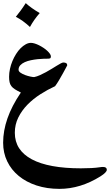

<svg xmlns="http://www.w3.org/2000/svg" viewBox="-20 -729 703 1227"><path d="M233.9 -645.5Q196.8 -603.5 171.4 -556.6Q148.4 -578.1 126 -594.2Q103.5 -610.4 81.1 -621.6Q95.2 -638.7 111.3 -660.4Q127.4 -682.1 144.5 -709Q179.7 -676.8 233.9 -645.5ZM0 183.1Q0 106.9 27.6 27.6Q55.2 -51.8 113.3 -137.7Q90.3 -148.9 75.7 -158.2Q61 -167.5 52.7 -178.5Q44.4 -189.5 41.3 -203.6Q38.1 -217.8 38.1 -238.3Q38.1 -263.2 43.7 -288.8Q49.3 -314.5 59.3 -338.6Q69.3 -362.8 82.8 -384Q96.2 -405.3 111.8 -420.9Q127.4 -436.5 144.3 -445.8Q161.1 -455.1 177.7 -455.1Q188.5 -455.1 201.9 -450.9Q215.3 -446.8 229.5 -439.7Q243.7 -432.6 257.3 -423.6Q271 -414.6 281.5 -404.8Q292 -395 298.6 -385.7Q305.2 -376.5 305.2 -368.7Q305.2 -358.9 300.3 -356.4Q295.4 -354 287.1 -354Q276.9 -354 259 -353.5Q241.2 -353 220.2 -350.8Q199.2 -348.6 177.7 -344.2Q156.2 -339.8 138.7 -332Q121.1 -324.2 109.9 -312.3Q98.6 -300.3 98.6 -283.2Q98.6 -272.9 111.3 -264.2Q124 -255.4 140.9 -249.3Q157.7 -243.2 174.1 -239.7Q190.4 -236.3 198.2 -236.3Q216.3 -240.2 235.4 -248.8Q254.4 -257.3 273.2 -267.6Q292 -277.8 309.8 -288.8Q327.6 -299.8 342.3 -308.8Q356.9 -317.9 367.9 -323.7Q378.9 -329.6 384.8 -329.6Q409.7 -329.6 409.7 -311.5Q409.7 -311.5 401.9 -296.6Q394 -281.7 382.3 -260.5Q370.6 -239.3 357.2 -216.6Q343.8 -193.8 332 -178.2Q284.2 -156.2 238 -126.7Q191.9 -97.2 155.5 -60.1Q119.1 -22.9 96.9 22Q74.7 66.9 74.7 119.6Q74.7 175.8 102.3 218.3Q129.9 260.7 183.6 289.3Q237.3 317.9 315.9 332.3Q394.5 346.7 496.6 346.7Q534.7 346.7 564.9 345Q595.2 343.3 617.7 339.8Q623.5 338.9 628.9 338.4Q634.3 337.9 638.2 337.9Q662.6 337.9 662.6 356Q662.6 372.1 622.1 397.9Q494.1 478 359.9 478Q279.8 478 213.6 456.3Q147.5 434.6 99.9 395.5Q52.2 356.4 26.1 302.2Q0 248 0 183.1Z"/></svg>

Font: XB Niloofar
Style: Bold
Weight: 700
Designer: Behnam
Foundry: Irmug
Version: Version 7.201 2008